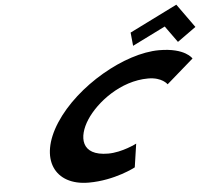

<svg xmlns="http://www.w3.org/2000/svg" viewBox="-69 -1214 1437 1305"><g transform="rotate(-5 649.0 -561.5)"><path d="M855.7 -976 864.7 -885 1090.3 -997 1170.7 -885 1297.7 -976 1181.6 -1138ZM632.6 -170C728.6 -170 827.6 -221 827.6 -221L804 -61C804 -61 662.8 15 483.8 15C250.8 15 159.9 -175 312.7 -411C466.2 -648 803.6 -840 1037.6 -840C1216.6 -840 1259.4 -764 1259.4 -764L1075.7 -604C1075.7 -604 1042.8 -655 946.8 -655C757.8 -655 589.3 -523 518 -413C446.1 -302 443.6 -170 632.6 -170Z"/></g></svg>

Font: Hussar
Style: BdWodka
Weight: 700
Foundry: Cannot Into Space Fonts
Version: Version 2.00